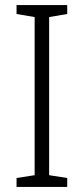

<svg xmlns="http://www.w3.org/2000/svg" viewBox="-20 -734 329 754"><path d="M244 0H45V-35L116 -46V-667L45 -679V-714H244V-679L173 -667V-46L244 -35Z"/></svg>

Font: Noto Sans Gurmukhi UI SemiCondensed Light
Style: Regular
Weight: 300
Width: 4
Designer: Jelle Bosma - Monotype Design Team
Foundry: Monotype Imaging Inc.
Version: Version 2.004; ttfautohint (v1.8.4.7-5d5b)